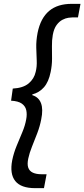

<svg xmlns="http://www.w3.org/2000/svg" viewBox="-20 -832 438 998"><path d="M162.6 146Q88.9 146 59.3 108.9Q29.8 71.8 43.5 1Q51.3 -37.1 66.4 -73.7Q81.5 -110.4 96.2 -145.3Q110.8 -180.2 116.2 -211.9Q121.1 -236.8 116.7 -258.3Q112.3 -279.8 93.8 -293.2Q75.2 -306.6 37.6 -308.6L46.4 -371.6Q100.6 -374.5 129.2 -398.7Q157.7 -422.9 165.5 -458.5Q172.4 -485.8 170.9 -517.1Q169.4 -548.3 168.5 -584.2Q167.5 -620.1 175.3 -661.1Q183.1 -699.7 198.2 -728.3Q213.4 -756.8 235.6 -775.4Q257.8 -793.9 287.1 -803Q316.4 -812 352.5 -812H398.4L385.3 -741.7H358.4Q350.6 -741.7 335.9 -739.7Q321.3 -737.8 304.7 -729.2Q288.1 -720.7 274.2 -701.9Q260.3 -683.1 254.4 -650.4Q249.5 -623 250 -591.6Q250.5 -560.1 250.5 -526.4Q250.5 -492.7 243.2 -457.5Q232.9 -406.2 208.5 -378.4Q184.1 -350.6 147.9 -341.3V-337.4Q181.2 -327.1 193.1 -295.7Q205.1 -264.2 194.3 -211.9Q187.5 -175.8 173.6 -139.4Q159.7 -103 146.2 -69.6Q132.8 -36.1 127 -8.3Q120.6 21 126.7 39.1Q132.8 57.1 150.6 65.4Q168.5 73.7 195.8 73.7H222.2L208.5 146Z"/></svg>

Font: Reddit Sans Medium
Style: Italic
Weight: 500
Italic angle: -11.25°
Designer: Stephen Hutchings
Version: Version 1.013